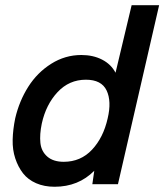

<svg xmlns="http://www.w3.org/2000/svg" viewBox="-20 -710 633 740"><path d="M487.3 -689.9H593.3L434.6 0H335.9L343.3 -51.8Q282.2 9.8 190.4 9.8Q150.4 9.8 119.1 -3.9Q87.9 -17.6 68.8 -42Q49.8 -66.4 38.8 -99.6Q27.8 -132.8 28.8 -171.9Q29.8 -210.9 38.6 -253.9Q54.2 -320.8 88.9 -375.5Q123.5 -430.2 177.2 -464.1Q231 -498 293.5 -498Q338.9 -498 373.5 -480.2Q408.2 -462.4 425.3 -429.7ZM395 -253.9Q410.6 -319.8 390.9 -361.3Q371.1 -402.8 311 -402.8Q246.6 -402.8 201.9 -355Q157.2 -307.1 141.1 -233.9Q132.3 -191.9 135.7 -159.2Q139.2 -126.5 162.4 -106.4Q185.5 -86.4 225.6 -86.4Q291 -86.4 334.7 -133.1Q378.4 -179.7 395 -253.9Z"/></svg>

Font: HK Grotesk SemiBold Italic
Style: Regular
Weight: 600
Italic angle: -13°
Designer: Alfredo Marco Pradil and Stefan Peev
Foundry: Hanken Design Co.
Version: Version 1.000;PS 001.000;hotconv 1.0.88;makeotf.lib2.5.64775